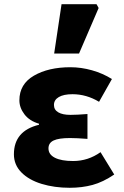

<svg xmlns="http://www.w3.org/2000/svg" viewBox="-20 -878 588 911"><path d="M46 -146Q46 -257 165 -286V-291Q120 -304 96 -335.5Q72 -367 72 -402Q72 -479 141 -519Q210 -559 314 -559Q365 -559 416.5 -544.5Q468 -530 511 -503L450 -395Q390 -431 324 -431Q282 -431 259 -417.5Q236 -404 236 -380Q236 -357 256.5 -345Q277 -333 314 -333Q345 -333 395 -337V-219Q345 -223 312 -223Q259 -223 234.5 -211.5Q210 -200 210 -174Q210 -145 240.5 -129.5Q271 -114 327 -114Q398 -114 457 -156L522 -50Q469 -14 419 -0.5Q369 13 311 13Q238 13 177.5 -5.5Q117 -24 81.5 -60Q46 -96 46 -146ZM272 -858H438L448 -840L355 -624H237Z"/></svg>

Font: Nebula Sans Bold
Style: Regular
Weight: 700
Designer: Paul D. Hunt for Adobe (as Source Sans)
Foundry: Nebula Entertainment & Broadcasting LLC
Version: Version 1.010